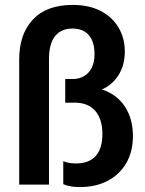

<svg xmlns="http://www.w3.org/2000/svg" viewBox="-20 -750 591 780"><path d="M304 10Q284 10 266.5 7Q249 4 237 -2V-95Q247 -91 260 -88.5Q273 -86 288 -86Q342 -86 369 -116.5Q396 -147 396 -206Q396 -266 367 -299.5Q338 -333 283 -333H245V-429H275Q302 -429 322 -441Q342 -453 353 -475.5Q364 -498 364 -530Q364 -580 341 -607Q318 -634 274 -634Q229 -634 204 -603.5Q179 -573 179 -509V0H58V-509Q58 -611 113.5 -670.5Q169 -730 275 -730Q341 -730 388 -706Q435 -682 461 -639Q487 -596 487 -541Q487 -491 466.5 -453.5Q446 -416 410.5 -395Q375 -374 331 -374L332 -395Q389 -395 431.5 -370Q474 -345 497 -300.5Q520 -256 520 -197Q520 -134 493 -87.5Q466 -41 417.5 -15.5Q369 10 304 10Z"/></svg>

Font: Instrument Sans SemiCondensed SemiBold
Style: Regular
Weight: 600
Width: 4
Designer: Rodrigo Fuenzalida
Foundry: fragTYPE
Version: Version 1.000;gftools[0.9.28]